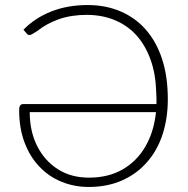

<svg xmlns="http://www.w3.org/2000/svg" viewBox="-20 -736 748 762"><path d="M332 6Q275 6 224.5 -14.5Q174 -35 137 -74Q100 -112 78 -169Q56 -226 56 -300Q56 -312 60 -317.5Q64 -323 73 -323H601Q601 -335 601 -346.5Q601 -358 600 -370Q598 -442 578 -498Q558 -554 524 -593Q488 -634 437 -655.5Q386 -677 324 -677Q262 -677 213 -659.5Q164 -642 128 -613Q120 -608 111 -602.5Q102 -597 97 -597Q90 -597 86 -603L73 -618Q119 -665 183.5 -690.5Q248 -716 328 -716Q399 -716 458 -691Q517 -666 559 -618Q601 -570 623.5 -501Q646 -432 646 -342Q646 -266 625 -202Q604 -138 563 -92Q523 -46 464.5 -20Q406 6 332 6ZM333 -31Q410 -31 466.5 -63.5Q523 -96 557 -154.5Q591 -213 599 -291H98Q98 -215 127.5 -156.5Q157 -98 209.5 -64.5Q262 -31 333 -31Z"/></svg>

Font: Aleo ExtraLight
Style: Regular
Weight: 250
Designer: Alessio Laiso
Foundry: Alessio Laiso
Version: Version 2.001;gftools[0.9.29]